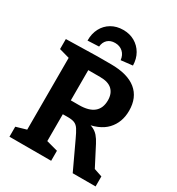

<svg xmlns="http://www.w3.org/2000/svg" viewBox="-214 -1058 1095 1190"><g transform="rotate(30 333.5 -463.0)"><path d="M36.3 0V-71.7L128 -98.3L109.7 -70.3V-629.7L135.3 -599.7L36.3 -627.3V-699L258.7 -704H356Q476 -704 537.2 -654Q598.3 -604 598.3 -510Q598.3 -426 546.8 -371.2Q495.3 -316.3 385.3 -303.7L386 -320Q425 -318.7 450 -307.7Q475 -296.7 491.7 -277.3Q508.3 -258 522.3 -230.7L602 -76.7L561.3 -102.3L652.7 -71.7V0H489L398.7 -192.7Q381 -231.3 367.8 -251.7Q354.7 -272 336 -279.5Q317.3 -287 281.3 -286.3L229.3 -285.7L253 -306V-70.3L234 -99L334.7 -71.7V0ZM253 -349.7 229.3 -385.3H312Q381.7 -385.3 417 -414.3Q452.3 -443.3 452.3 -500.3Q452.3 -548.3 424.2 -575Q396 -601.7 338 -601.7H229.3L253 -624ZM317.3 -926.3Q364 -926.3 399.8 -905.7Q435.7 -885 456.7 -848.7Q477.7 -812.3 478.7 -764.7L396 -755.3Q392 -790.3 369.7 -810.7Q347.3 -831 313.7 -831Q280.7 -831 260.8 -812.5Q241 -794 238 -761.7L157.3 -758Q156.7 -807.3 176.7 -845.3Q196.7 -883.3 233.3 -904.8Q270 -926.3 317.3 -926.3Z"/></g></svg>

Font: Bitter Thin
Style: Regular
Weight: 100
Designer: Sol Matas, and Bitter project Authors
Foundry: Sol Matas
Version: Version 2.002